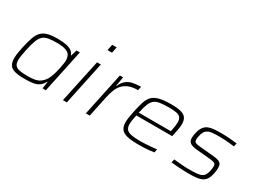

<svg xmlns="http://www.w3.org/2000/svg" viewBox="-46 -1351 2614 1966"><g transform="rotate(30 1261.0 -367.5)"><path d="M259 8Q187 8 143 -3.5Q99 -15 80 -43.5Q61 -72 61 -124Q61 -149 65.5 -182Q70 -215 79 -256Q96 -335 114.5 -386.5Q133 -438 161.5 -466.5Q190 -495 234.5 -506.5Q279 -518 348 -518Q409 -518 450.5 -509.5Q492 -501 516 -483.5Q540 -466 549 -438H553L575 -510H614L506 0H467L479 -84H475Q455 -46 427 -25.5Q399 -5 358 1.5Q317 8 259 8ZM272 -32Q326 -32 359.5 -39.5Q393 -47 415 -62.5Q437 -78 457 -103Q471 -122 483 -151Q495 -180 504 -212.5Q513 -245 519 -276Q525 -307 528.5 -330.5Q532 -354 532 -364Q532 -427 493 -452.5Q454 -478 362 -478Q300 -478 261 -470.5Q222 -463 197.5 -440Q173 -417 157 -372.5Q141 -328 125 -255Q117 -216 111.5 -184Q106 -152 106 -129Q106 -88 122.5 -67Q139 -46 175.5 -39Q212 -32 272 -32Z M847 -672 862 -743H915L900 -672ZM708 0 817 -510H862L754 0Z M979 0 1087 -510H1125L1106 -399H1110Q1132 -449 1163.5 -474.5Q1195 -500 1237.5 -509Q1280 -518 1333 -518L1323 -473Q1257 -473 1214 -455Q1171 -437 1144.5 -406.5Q1118 -376 1103 -336.5Q1088 -297 1078 -252L1025 0Z M1606 8Q1520 8 1470 -4Q1420 -16 1398 -45.5Q1376 -75 1376 -126Q1376 -152 1381 -183Q1386 -214 1394 -254Q1409 -329 1425.5 -380.5Q1442 -432 1471 -461.5Q1500 -491 1552 -504.5Q1604 -518 1690 -518Q1766 -518 1808.5 -506Q1851 -494 1869 -467Q1887 -440 1887 -394Q1887 -381 1884.5 -361.5Q1882 -342 1877 -315.5Q1872 -289 1865 -256L1861 -240H1437Q1430 -206 1425.5 -178.5Q1421 -151 1421 -129Q1421 -92 1437.5 -70.5Q1454 -49 1494 -40.5Q1534 -32 1601 -32Q1632 -32 1666.5 -34Q1701 -36 1735.5 -39Q1770 -42 1795 -45L1787 -5Q1766 -1 1735.5 2Q1705 5 1671.5 6.5Q1638 8 1606 8ZM1445 -277H1824L1828 -297Q1835 -330 1837.5 -349.5Q1840 -369 1840 -387Q1840 -427 1824 -446.5Q1808 -466 1774.5 -472Q1741 -478 1689 -478Q1621 -478 1579 -471Q1537 -464 1513 -443Q1489 -422 1474 -382.5Q1459 -343 1445 -277Z M2201 8Q2169 8 2131.5 6.5Q2094 5 2057 2Q2020 -1 1990 -4L1999 -44Q2042 -40 2069.5 -37.5Q2097 -35 2118 -33.5Q2139 -32 2159.5 -32Q2180 -32 2210 -32Q2272 -32 2305.5 -41Q2339 -50 2354.5 -71.5Q2370 -93 2378 -131Q2381 -148 2382.5 -161Q2384 -174 2384 -182Q2384 -212 2367.5 -219.5Q2351 -227 2314 -231L2148 -246Q2095 -251 2069.5 -268.5Q2044 -286 2044 -326Q2044 -338 2045.5 -352Q2047 -366 2051 -383Q2062 -431 2081.5 -459Q2101 -487 2130.5 -499.5Q2160 -512 2199 -515Q2238 -518 2290 -518Q2317 -518 2348.5 -516.5Q2380 -515 2412 -511.5Q2444 -508 2470 -505L2461 -465Q2428 -469 2399.5 -472Q2371 -475 2341.5 -476.5Q2312 -478 2276 -478Q2229 -478 2192.5 -473.5Q2156 -469 2132.5 -449Q2109 -429 2098 -381Q2095 -369 2093 -357Q2091 -345 2091 -337Q2091 -308 2108.5 -300Q2126 -292 2165 -289L2327 -274Q2365 -271 2388 -263Q2411 -255 2421.5 -239Q2432 -223 2432 -195Q2432 -179 2430.5 -163Q2429 -147 2424 -124Q2415 -80 2398 -53.5Q2381 -27 2354.5 -14Q2328 -1 2290 3.5Q2252 8 2201 8Z"/></g></svg>

Font: Saira Expanded ExtraLight
Style: Italic
Weight: 250
Width: 7
Italic angle: -12°
Designer: Hector Gatti with collaboration of the Omnibus-Type team
Foundry: Omnibus-Type
Version: Version 1.101